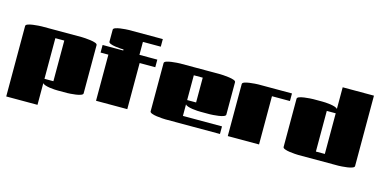

<svg xmlns="http://www.w3.org/2000/svg" viewBox="-79 -1081 3288 1661"><g transform="rotate(15 1565.5 -250.0)"><path d="M310 165H30V-466Q30 -477 48 -483.5Q66 -490 91.5 -493.5Q117 -497 139.5 -498.5Q162 -500 170 -500H530Q538 -500 560.5 -498.5Q583 -497 608.5 -493.5Q634 -490 652 -483.5Q670 -477 670 -466V-34Q670 -24 652 -17Q634 -10 608.5 -6.5Q583 -3 560.5 -1.5Q538 0 530 0H449Q439 0 418 -1Q397 -2 374 -5.5Q351 -9 333 -15Q315 -21 310 -30ZM310 -68H390V-432H310Z M720 -413V-481H905V-490Q897 -490 875.5 -491.5Q854 -493 829.5 -496.5Q805 -500 787.5 -507Q770 -514 770 -524V-631Q770 -642 787.5 -648.5Q805 -655 829.5 -658.5Q854 -662 875.5 -663.5Q897 -665 905 -665H1210V-597H1050V-481H1210V-413H1070V0H790V-413Z M1900 -68V0H1410Q1402 0 1379.5 -1.5Q1357 -3 1331.5 -6.5Q1306 -10 1288 -17Q1270 -24 1270 -34V-466Q1270 -477 1288 -483.5Q1306 -490 1331.5 -493.5Q1357 -497 1379.5 -498.5Q1402 -500 1410 -500H1770Q1778 -500 1800.5 -498.5Q1823 -497 1848.5 -493.5Q1874 -490 1892 -483.5Q1910 -477 1910 -466V-176Q1910 -166 1892 -159Q1874 -152 1848.5 -148.5Q1823 -145 1800.5 -143.5Q1778 -142 1770 -142H1689Q1679 -142 1658 -143Q1637 -144 1614 -147.5Q1591 -151 1573 -157Q1555 -163 1550 -172V-68ZM1550 -210H1630V-432H1550Z M2250 0H1970V-466Q1970 -477 1988 -483.5Q2006 -490 2031.5 -493.5Q2057 -497 2079.5 -498.5Q2102 -500 2110 -500H2411V-432H2250Z M2821 -665H3101V-34Q3101 -24 3083 -17Q3065 -10 3039.5 -6.5Q3014 -3 2991.5 -1.5Q2969 0 2961 0H2601Q2593 0 2570.5 -1.5Q2548 -3 2522.5 -6.5Q2497 -10 2479 -17Q2461 -24 2461 -34V-466Q2461 -477 2479 -483.5Q2497 -490 2522.5 -493.5Q2548 -497 2570.5 -498.5Q2593 -500 2601 -500H2682Q2693 -500 2713.5 -499Q2734 -498 2757 -494.5Q2780 -491 2798 -485Q2816 -479 2821 -470ZM2741 -68H2821V-432H2741Z"/></g></svg>

Font: Gajraj One
Style: Regular
Weight: 400
Designer: Saurabh Sharma
Foundry: Saurabh Sharma
Version: Version 1.000